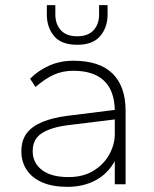

<svg xmlns="http://www.w3.org/2000/svg" viewBox="-20 -716 600 746"><path d="M242 10Q185 10 145 -7Q105 -24 84 -55.5Q63 -87 63 -128Q63 -171 84 -198.5Q105 -226 145.5 -242.5Q186 -259 242 -266L426 -289Q424 -366 383 -403.5Q342 -441 265 -441Q224 -441 190 -426Q156 -411 118 -378L97 -410Q127 -441 170 -460.5Q213 -480 265 -480Q367 -480 417.5 -430Q468 -380 468 -286V0H426V-90Q398 -40 350.5 -15Q303 10 242 10ZM246 -28Q304 -28 344 -53Q384 -78 405 -116.5Q426 -155 426 -195V-252L247 -230Q180 -222 143.5 -199Q107 -176 107 -129Q107 -83 143 -55.5Q179 -28 246 -28ZM280 -542Q218 -542 190 -576Q162 -610 162 -659V-696H195V-660Q195 -622 216.5 -598.5Q238 -575 280 -575Q322 -575 343.5 -598.5Q365 -622 365 -660V-696H398V-659Q398 -610 369.5 -576Q341 -542 280 -542Z"/></svg>

Font: Gantari ExtraLight
Style: Regular
Weight: 250
Designer: Anugrah Pasau
Foundry: Lafontype
Version: Version 1.000